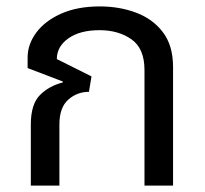

<svg xmlns="http://www.w3.org/2000/svg" viewBox="-20 -578 640 598"><path d="M76 0V-190Q76 -253 104 -281.5Q132 -310 175 -321L176 -324L66 -366V-399Q66 -440 93 -476.5Q120 -513 170.5 -535.5Q221 -558 291 -558Q352 -558 404 -538.5Q456 -519 487.5 -477.5Q519 -436 519 -369V0H430V-360Q430 -427 389.5 -455.5Q349 -484 290 -484Q229 -484 193 -458.5Q157 -433 157 -394L265 -340L257 -292Q220 -292 192.5 -267.5Q165 -243 165 -190V0Z"/></svg>

Font: Farlight84_Sys_V01
Style: Regular
Weight: 400
Designer: Ryoko NISHIZUKA  (kana, bopomofo & ideographs); Paul D. Hunt (Latin, Greek & Cyrillic); Sandoll Communications , Soo-you
Foundry: Adobe
Version: Version 2.004;October 29, 2024;FontCreator 14.0.0.2814 64-bi